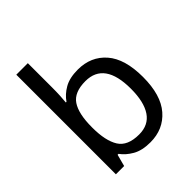

<svg xmlns="http://www.w3.org/2000/svg" viewBox="-210 -893 1036 1036"><g transform="rotate(-45 307.5 -375.0)"><path d="M173 -575Q173 -541 171.5 -511.5Q170 -482 168 -465H173Q196 -499 236 -522Q276 -545 339 -545Q439 -545 499.5 -475.5Q560 -406 560 -268Q560 -130 499 -60Q438 10 339 10Q276 10 236 -13Q196 -36 173 -68H166L148 0H85V-760H173ZM324 -472Q239 -472 206 -423Q173 -374 173 -271V-267Q173 -168 205.5 -115.5Q238 -63 326 -63Q398 -63 433.5 -116Q469 -169 469 -269Q469 -472 324 -472Z"/></g></svg>

Font: Noto Sans Hebrew Droid
Style: Regular
Weight: 400
Designer: Monotype Design Team
Foundry: Monotype Imaging Inc.
Version: Version 1.100